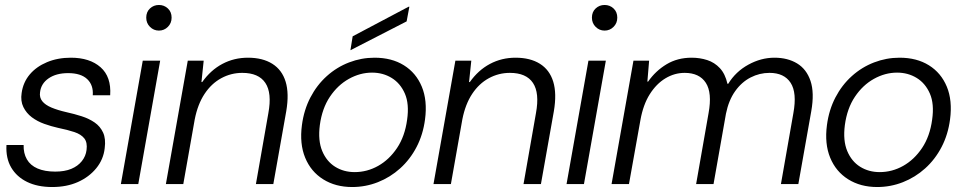

<svg xmlns="http://www.w3.org/2000/svg" viewBox="-20 -740 3870 772"><path d="M190 12Q131 12 89 -8.5Q47 -29 25 -66.5Q3 -104 6 -157H75Q74 -124 88 -99.5Q102 -75 131 -62.5Q160 -50 202 -50Q240 -50 266.5 -61Q293 -72 309 -92Q325 -112 328 -137Q332 -167 319 -183.5Q306 -200 279 -209Q252 -218 213 -226Q186 -232 158 -242Q130 -252 108 -268.5Q86 -285 74 -309.5Q62 -334 67 -366Q73 -409 99.5 -440.5Q126 -472 169 -490Q212 -508 265 -508Q341 -508 384.5 -469.5Q428 -431 423 -357H353Q356 -398 330.5 -422Q305 -446 254 -446Q206 -446 175.5 -425Q145 -404 141 -369Q138 -348 150 -333Q162 -318 187 -307.5Q212 -297 247 -289Q279 -282 308.5 -272.5Q338 -263 360.5 -247.5Q383 -232 394.5 -207Q406 -182 401 -144Q396 -99 367 -63.5Q338 -28 293 -8Q248 12 190 12Z M466 0 554 -496H624L536 0ZM619 -617Q598 -617 583 -632Q568 -647 568 -669Q568 -692 583 -706Q598 -720 619 -720Q640 -720 655 -706Q670 -692 670 -669Q670 -647 655 -632Q640 -617 619 -617Z M647 0 735 -496H799L790 -410H793Q827 -458 874 -483Q921 -508 977 -508Q1036 -508 1075 -483.5Q1114 -459 1128.5 -411.5Q1143 -364 1131 -293L1079 0H1009L1059 -285Q1074 -366 1047 -406.5Q1020 -447 954 -447Q909 -447 869.5 -425.5Q830 -404 802.5 -362.5Q775 -321 763 -260L717 0Z M1396 12Q1329 12 1279.5 -19Q1230 -50 1207 -106Q1184 -162 1194 -237Q1202 -298 1228 -348Q1254 -398 1294 -434Q1334 -470 1383.5 -489Q1433 -508 1486 -508Q1555 -508 1604 -477.5Q1653 -447 1676 -391.5Q1699 -336 1689 -260Q1681 -199 1655 -149Q1629 -99 1589 -63Q1549 -27 1499.5 -7.5Q1450 12 1396 12ZM1406 -48Q1456 -48 1500.5 -73Q1545 -98 1576.5 -145Q1608 -192 1617 -259Q1626 -322 1608 -363.5Q1590 -405 1555 -426.5Q1520 -448 1476 -448Q1428 -448 1383 -423Q1338 -398 1306.5 -351Q1275 -304 1266 -237Q1258 -175 1275.5 -133Q1293 -91 1327.5 -69.5Q1362 -48 1406 -48ZM1389 -538 1398 -594 1623 -713H1626L1615 -654Z M1723 0 1811 -496H1875L1866 -410H1869Q1903 -458 1950 -483Q1997 -508 2053 -508Q2112 -508 2151 -483.5Q2190 -459 2204.5 -411.5Q2219 -364 2207 -293L2155 0H2085L2135 -285Q2150 -366 2123 -406.5Q2096 -447 2030 -447Q1985 -447 1945.5 -425.5Q1906 -404 1878.5 -362.5Q1851 -321 1839 -260L1793 0Z M2258 0 2346 -496H2416L2328 0ZM2411 -617Q2390 -617 2375 -632Q2360 -647 2360 -669Q2360 -692 2375 -706Q2390 -720 2411 -720Q2432 -720 2447 -706Q2462 -692 2462 -669Q2462 -647 2447 -632Q2432 -617 2411 -617Z M2439 0 2527 -496H2590L2583 -412H2586Q2616 -455 2660 -481.5Q2704 -508 2761 -508Q2794 -508 2823.5 -498.5Q2853 -489 2874.5 -466Q2896 -443 2905 -403H2908Q2938 -452 2989 -480Q3040 -508 3094 -508Q3147 -508 3185 -485Q3223 -462 3239 -414.5Q3255 -367 3242 -293L3190 0H3120L3170 -285Q3185 -367 3159 -407Q3133 -447 3074 -447Q3034 -447 2998 -428.5Q2962 -410 2936 -373.5Q2910 -337 2899 -283L2849 0H2779L2829 -285Q2844 -367 2818 -407Q2792 -447 2733 -447Q2692 -447 2655.5 -425Q2619 -403 2592.5 -361Q2566 -319 2555 -257L2509 0Z M3507 12Q3440 12 3390.5 -19Q3341 -50 3318 -106Q3295 -162 3305 -237Q3313 -298 3339 -348Q3365 -398 3405 -434Q3445 -470 3494.5 -489Q3544 -508 3597 -508Q3666 -508 3715 -477.5Q3764 -447 3787 -391.5Q3810 -336 3800 -260Q3792 -199 3766 -149Q3740 -99 3700 -63Q3660 -27 3610.5 -7.5Q3561 12 3507 12ZM3517 -48Q3567 -48 3611.5 -73Q3656 -98 3687.5 -145Q3719 -192 3728 -259Q3737 -322 3719 -363.5Q3701 -405 3666 -426.5Q3631 -448 3587 -448Q3539 -448 3494 -423Q3449 -398 3417.5 -351Q3386 -304 3377 -237Q3369 -175 3386.5 -133Q3404 -91 3438.5 -69.5Q3473 -48 3517 -48Z"/></svg>

Font: DM Sans 36pt Light
Style: Italic
Weight: 300
Italic angle: -10°
Designer: Colophon Foundry, Jonny Pinhorn
Foundry: Colophon Foundry
Version: Version 4.004;gftools[0.9.30]